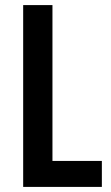

<svg xmlns="http://www.w3.org/2000/svg" viewBox="-20 -734 436 754"><path d="M71 0V-714H186V-102H380V0Z"/></svg>

Font: Noto Sans Tamil ExtraCondensed SemiBold
Style: Regular
Weight: 600
Width: 2
Designer: Jelle Bosma - Monotype Design Team
Foundry: Monotype Imaging Inc.
Version: Version 2.004; ttfautohint (v1.8.4.7-5d5b)